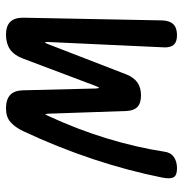

<svg xmlns="http://www.w3.org/2000/svg" viewBox="-5 -595 610 640"><g transform="rotate(90 300.0 -275.0)"><path d="M96 10Q67 10 53 -4Q39 -18 39 -47L48 -511Q49 -536 61 -548Q73 -560 97 -560Q119 -560 128.5 -550Q138 -540 138 -520L120 -130Q120 -120 121.5 -120Q123 -120 127 -130L228 -391Q238 -416 255 -428Q272 -440 298 -440Q324 -440 336.5 -428Q349 -416 350 -391L359 -130Q360 -120 360.5 -120Q361 -120 366 -130Q411 -227 441 -325Q471 -423 486 -520Q489 -540 504 -550Q519 -560 541 -560Q565 -560 571 -548.5Q577 -537 572 -511Q549 -396 510 -279Q471 -162 417 -47Q404 -20 387 -5Q370 10 341 10Q312 10 297 -3.5Q282 -17 281 -46L275 -290Q274 -300 272.5 -300Q271 -300 267 -290L175 -46Q164 -17 144.5 -3.5Q125 10 96 10Z"/></g></svg>

Font: Maple Mono
Style: Italic
Weight: 400
Italic angle: -10°
Monospace: yes
Designer: subframe7536
Version: Version 7.300